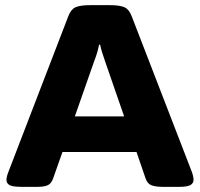

<svg xmlns="http://www.w3.org/2000/svg" viewBox="-20 -722 775 744"><path d="M63 2Q28 2 16.5 -5Q5 -12 5 -25Q5 -37 13 -57L245 -660Q255 -686 273 -694Q291 -702 329 -702H406Q444 -702 462 -694Q480 -686 490 -660L723 -57Q730 -38 730 -25Q730 -12 718 -5Q706 2 676 2H609Q583 2 567 -4Q551 -10 544 -31L509 -133H222L186 -31Q179 -11 165.5 -4.5Q152 2 126 2ZM345 -485 270 -271H461L387 -485Q382 -500 376.5 -516.5Q371 -533 368 -549H364Q361 -533 356 -516.5Q351 -500 345 -485Z"/></svg>

Font: Asap Expanded ExtraBold
Style: Regular
Weight: 800
Width: 7
Designer: Pablo Cosgaya
Foundry: Omnibus-Type
Version: Version 3.001; ttfautohint (v1.8.4.7-5d5b)